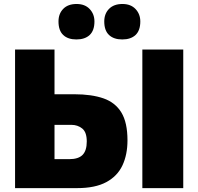

<svg xmlns="http://www.w3.org/2000/svg" viewBox="-20 -968 1021 988"><path d="M377 0H57.5V-713H260.5V-483H362Q451.5 -483 512.5 -461.8Q573.5 -440.5 604.8 -388.8Q636 -337 636 -246Q636 -172 610 -116.8Q584 -61.5 527 -30.8Q470 0 377 0ZM260.5 -149H336Q383.5 -149 405 -171Q426.5 -193 426.5 -240Q426.5 -288 403 -306.8Q379.5 -325.5 348 -325.5H260.5ZM712.5 0V-713H923V0ZM609 -765Q565.5 -765 541 -788Q516.5 -811 516.5 -857.5Q516.5 -897.5 541.2 -922.5Q566 -947.5 610 -947.5Q653 -947.5 677.5 -921.5Q702 -895.5 702 -857.5Q702 -811 677.5 -788Q653 -765 609 -765ZM373 -765Q329.5 -765 305.2 -788Q281 -811 281 -857.5Q281 -897.5 305.5 -922.5Q330 -947.5 374 -947.5Q417 -947.5 441.5 -921.5Q466 -895.5 466 -857.5Q466 -811 441.5 -788Q417 -765 373 -765Z"/></svg>

Font: Heraclito ExtraBold
Style: Regular
Weight: 800
Designer: Kostas Bartsokas (font) & Cristiano Sobral (main changes)
Foundry: Kostas Bartsokas (font) & Cristiano Sobral (main changes)
Version: Version 1.00;July 8, 2020;FontCreator 13.0.0.2655 64-bit